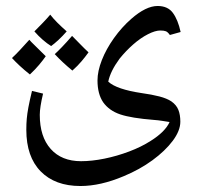

<svg xmlns="http://www.w3.org/2000/svg" viewBox="-20 -360 658 642"><path d="M249 262Q164 262 116 213Q68 164 68 74Q68 54 69.5 37Q71 20 75 -1.5Q79 -23 87 -56L124 -47Q113 -1 113 24Q113 97 149.5 138Q186 179 251 179Q287 179 329 170.5Q371 162 412 146.5Q453 131 484 111Q508 96 524 80Q540 64 547 48Q534 46 521.5 44Q509 42 495 41Q419 35 382 22.5Q345 10 325 -18Q306 -46 306 -91Q306 -122 320.5 -159Q335 -196 361 -232.5Q387 -269 419 -297Q468 -340 507 -340Q541 -340 558 -317Q575 -294 584 -253L548 -243Q541 -253 534.5 -255.5Q528 -258 516 -258Q499 -258 474.5 -245.5Q450 -233 425.5 -211.5Q401 -190 380 -164Q349 -122 342 -87Q356 -74 384 -64.5Q412 -55 452 -49Q488 -44 513 -37.5Q538 -31 553 -21Q570 -9 576.5 7.5Q583 24 583 47Q583 77 557.5 111Q532 145 489.5 176Q447 207 394 229Q316 262 249 262ZM80 -111Q61 -126 46 -140Q31 -154 20 -166Q32 -177 46.5 -192.5Q61 -208 78 -227Q83 -221 97 -207.5Q111 -194 133 -172Q124 -159 111 -143.5Q98 -128 80 -111ZM222 -124Q205 -138 190.5 -151.5Q176 -165 163 -179Q172 -187 187 -202.5Q202 -218 221 -240Q235 -226 248.5 -212Q262 -198 276 -185Q266 -171 253 -155.5Q240 -140 222 -124ZM151 -206Q138 -214 123.5 -226.5Q109 -239 95 -255Q110 -270 123.5 -284Q137 -298 148 -311Q158 -298 171.5 -284.5Q185 -271 203 -255Q189 -239 175.5 -226.5Q162 -214 151 -206Z"/></svg>

Font: Noto Naskh Arabic
Style: Regular
Weight: 400
Designer: Monotype Design Team, David Williams, Mohamad Dakak and Nizar Qandah
Foundry: Monotype Imaging Inc.
Version: Version 2.013